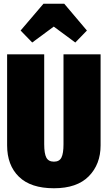

<svg xmlns="http://www.w3.org/2000/svg" viewBox="-20 -986 575 1025"><path d="M517 -210Q517 -109 454 -45Q391 19 268 19Q144 19 81 -42.5Q18 -104 18 -210V-696H216V-216Q216 -166 227.5 -144.5Q239 -123 268 -123Q297 -123 308 -145Q319 -167 319 -216V-696H517ZM152 -759 90 -823 212 -966H323L444 -823L382 -759L267 -844Z"/></svg>

Font: Fira Sans Extra Condensed Black
Style: Regular
Weight: 900
Width: 1
Designer: Carrois Corporate & Edenspiekermann AG
Foundry: Carrois Corporate GbR & Edenspiekermann AG
Version: Version 4.203